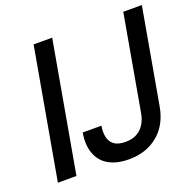

<svg xmlns="http://www.w3.org/2000/svg" viewBox="-125 -830 987 972"><g transform="rotate(-20 368.5 -344.0)"><path d="M30 0 154 -700H254L130 0ZM410 12Q345 12 302 -12.5Q259 -37 241.5 -84Q224 -131 235 -196H336Q330 -162 336 -135Q342 -108 363 -92.5Q384 -77 423 -77Q462 -77 487 -92Q512 -107 527 -132.5Q542 -158 547 -191L637 -700H737L647 -191Q631 -94 567.5 -41Q504 12 410 12Z"/></g></svg>

Font: DM Sans 9pt Medium
Style: Italic
Weight: 500
Italic angle: -10°
Version: Version 4.004;gftools[0.9.30]